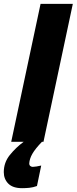

<svg xmlns="http://www.w3.org/2000/svg" viewBox="-64 -734 397 994"><path d="M-5.9 0 146 -713.9H313L161.1 0ZM50.3 240.2Q2.4 240.2 -21 216.6Q-44.4 192.9 -44.4 157.2Q-44.4 107.4 -13.2 68.6Q18.1 29.8 58.6 0H153.3Q118.2 36.6 103.5 62.3Q88.9 87.9 87.4 111.8Q87.4 121.1 93 125.5Q98.6 129.9 105.5 129.9Q112.8 129.9 124.8 127.9Q136.7 126 149.4 123L127.4 229Q107.4 236.3 88.1 238.3Q68.8 240.2 50.3 240.2Z"/></svg>

Font: Open Sans Condensed ExtraBold
Style: Italic
Weight: 800
Width: 3
Italic angle: -12°
Designer: Monotype Design Team
Foundry: Monotype Imaging Inc.
Version: Version 3.003; ttfautohint (v1.8.4)